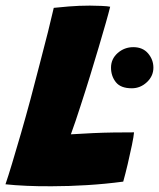

<svg xmlns="http://www.w3.org/2000/svg" viewBox="-40 -670 567 684"><path d="M-20.5 -13.5Q-11 -41 3.2 -88.2Q17.5 -135.5 34.5 -194.2Q51.5 -253 68.5 -316Q85 -379 101.2 -441Q117.5 -503 130.8 -555.8Q144 -608.5 151.5 -642Q168.5 -644 205 -647Q241.5 -650 280 -650Q297.5 -650 321 -649Q344.5 -648 352.5 -646Q347 -623.5 336.5 -586.8Q326 -550 312 -502.8Q298 -455.5 281.5 -401.8Q265 -348 246.5 -291.5Q238 -265 229.5 -239.8Q221 -214.5 212.5 -191.5Q254 -194 291 -195.8Q328 -197.5 364 -198Q400 -198.5 437.5 -198.5Q436.5 -185 430 -153.2Q423.5 -121.5 415 -85.5Q406.5 -49.5 399 -23Q335.5 -14.5 270 -10.5Q204.5 -6.5 146.5 -6.5Q100 -6 55.5 -8Q11 -10 -20.5 -13.5ZM429.5 -355.5Q390 -355.5 372.8 -377.2Q355.5 -399 355.5 -429Q355.5 -460 379.2 -481Q403 -502 435 -502Q468.5 -502 487.5 -479.8Q506.5 -457.5 506.5 -429Q506.5 -399 483.2 -377.2Q460 -355.5 429.5 -355.5Z"/></svg>

Font: Grandstander Thin ExtraBold
Style: Italic
Weight: 800
Italic angle: -15°
Version: Version 1.200